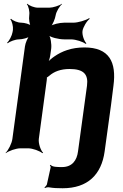

<svg xmlns="http://www.w3.org/2000/svg" viewBox="-20 -791 656 1024"><path d="M250 88 246 91C248 93 251 98 250 102L230 193C228 198 221 206 217 209L220 212C224 209 235 207 241 208C264 212 284 213 314 213C448 213 521 140 538 17L572 -230L585 -333C602 -460 563 -538 430 -538C362 -538 310 -518 270 -490C255 -480 237 -464 231 -455L235 -453C240 -463 246 -481 248 -496L253 -531C256 -555 250 -595 239 -607L237 -605C247 -592 293 -581 323 -581H359C384 -581 424 -568 436 -557L441 -560C429 -571 417 -605 420 -626C423 -646 443 -680 459 -691L455 -694C439 -683 396 -670 371 -670H322C298 -670 259 -661 248 -651L250 -649C261 -659 274 -691 277 -710C280 -729 298 -759 311 -769L310 -771C297 -761 262 -750 243 -750H182C163 -750 135 -761 126 -771L123 -769C132 -759 139 -729 136 -710V-709C133 -690 137 -659 146 -649L149 -652C140 -662 111 -670 93 -670C74 -670 48 -681 39 -691L35 -688C44 -678 51 -650 49 -632L47 -620C44 -601 29 -573 18 -563L21 -560C32 -570 62 -581 81 -581C99 -581 131 -589 142 -599L139 -602C128 -592 115 -561 113 -543L46 -50C43 -26 24 11 10 24L11 26C26 14 65 0 89 0H130C154 0 192 14 206 26L210 24C197 11 184 -26 187 -50L229 -361C230 -365 231 -380 229 -381L227 -377C229 -376 241 -385 243 -387C268 -409 303 -423 351 -423C426 -423 452 -395 444 -334L396 17C390 64 365 100 311 100C287 100 258 100 250 88Z"/></svg>

Font: Asimov
Style: EdgeWideIt
Weight: 500
Designer: Google
Version: Version 2.000980: 2014